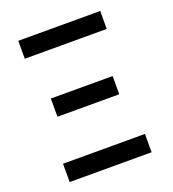

<svg xmlns="http://www.w3.org/2000/svg" viewBox="-136 -854 862 958"><g transform="rotate(-20 295.0 -375.0)"><path d="M69.8 -750H504.9V-654.8H69.8ZM124 -423.8H452.1V-327.1H124ZM69.8 -97.2H504.9V0H69.8Z"/></g></svg>

Font: Oakes Grotesk
Style: Medium
Weight: 500
Designer: Samuel Oakes
Foundry: Samuel Oakes
Version: Version 1.0 | wf-rip DC20170320